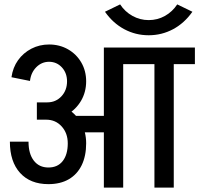

<svg xmlns="http://www.w3.org/2000/svg" viewBox="-20 -854 907 874"><path d="M285.2 -483.2Q285.2 -521.8 261.8 -547.2Q238.2 -572.8 202.8 -572.8V-651.5Q251.2 -651.5 289.6 -629.5Q328 -607.5 350.1 -569.5Q372.2 -531.5 372.2 -483.2ZM116.5 -485.5 32.2 -502.5Q38.5 -546.8 62.2 -580Q86 -613.2 122.9 -632.4Q159.8 -651.5 203.8 -651.5V-572.8Q169.8 -572.8 145.2 -548.1Q120.8 -523.5 116.5 -485.5ZM301 -251.5V-326.5H519.5V-251.5ZM288.5 -201.2Q288.5 -248 260.6 -278.6Q232.8 -309.2 190.2 -309.2V-385Q242.5 -385 283.5 -361Q324.5 -337 348.4 -295.6Q372.2 -254.2 372.2 -201.2ZM200.5 -15.8Q117.8 -15.8 71.4 -66.9Q25 -118 25 -209H109.8Q109.8 -154 133.9 -122.8Q158 -91.5 200.5 -91.5ZM200.2 -15.8V-91.5Q242.5 -91.5 265.5 -120.9Q288.5 -150.2 288.5 -202H372.2Q372.2 -144 351.9 -102.1Q331.5 -60.2 293.1 -38Q254.8 -15.8 200.2 -15.8ZM147.8 -309.2V-388H196.2V-309.2ZM195.2 -309.2V-388Q233.8 -388 259.5 -415.4Q285.2 -442.8 285.2 -484.2H372.2Q372.2 -434.8 348.9 -395.1Q325.5 -355.5 285.6 -332.4Q245.8 -309.2 195.2 -309.2ZM452.8 0V-637.5H540.8V0ZM479.5 -562V-637.5H637V-562ZM683 0V-626.2H771V0ZM587 -562V-637.5H867.2V-562ZM656.8 -693.5V-762.5Q697 -762.5 731 -781.6Q765 -800.8 786.8 -834L855.8 -800.5Q819.2 -748.5 767.8 -721Q716.2 -693.5 656.8 -693.5ZM656.8 -693.5Q597.2 -693.5 545.8 -721Q494.2 -748.5 457.8 -800.5L526.8 -834Q548.5 -800.8 583 -781.6Q617.5 -762.5 656.8 -762.5Z"/></svg>

Font: Akshar Light
Style: Regular
Weight: 300
Designer: Tall Chai
Foundry: Tall Chai
Version: Version 1.100